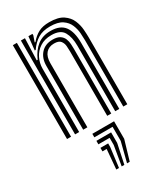

<svg xmlns="http://www.w3.org/2000/svg" viewBox="-219 -696 909 1063"><g transform="rotate(-30 236.0 -164.0)"><path d="M404.2 0V-423.2Q404.2 -442 402.2 -469.5Q400.2 -497 389 -524Q377.8 -551 350.8 -569.1Q323.8 -587.2 273.5 -587.2Q227.5 -587.2 196.5 -568.6Q165.5 -550 141 -514H134.8L144 -600H169.8L170 -591L156.8 -552.5H161.5Q185.2 -580.8 212.4 -595.2Q239.5 -609.8 281.8 -609.8Q339 -609.8 369.6 -588.9Q400.2 -568 412.9 -537.6Q425.5 -507.2 427.6 -477.1Q429.8 -447 429.8 -428.2V0ZM44.5 0V-600H70.2V0ZM96 0V-600H121.8L117 -461.2H123Q144.2 -511 179.2 -537.9Q214.2 -564.8 265.8 -564.2Q325.5 -563.8 352 -528.1Q378.5 -492.5 378.5 -421.5V0H352.5V-418.2Q352.5 -473.5 333 -507.6Q313.5 -541.8 256.2 -541.8Q212.8 -541.8 182.9 -522.2Q153 -502.8 137.5 -471.5Q122 -440.2 122 -405.2V0ZM147.8 0V-407.5Q147.8 -456.5 174.9 -486.6Q202 -516.8 249.8 -516.8Q280 -516.8 296.1 -505.8Q312.2 -494.8 318.8 -478Q325.2 -461.2 326.2 -443.6Q327.2 -426 327.2 -413.2V0H301.5V-411.8Q301.5 -426.8 300 -446.1Q298.5 -465.5 287.2 -479.9Q276 -494.2 246 -494.2Q212.2 -494.2 193.4 -472.4Q174.5 -450.5 174.5 -410.2V0ZM265 282.5 296.8 157.2V67.5H180.2V45H319.2V157.2L282.2 282.5ZM230.8 282.5 252 157.2V112.2H180.2V90H274.2V157.2L247.8 282.5ZM196.2 282.5 207 157.2H180.2V134.8H229.5V157.2L213.5 282.5Z"/></g></svg>

Font: Big Shoulders Inline Display ExtraBold
Style: Regular
Weight: 800
Designer: Patric King
Foundry: XO Type Co
Version: Version 1.000